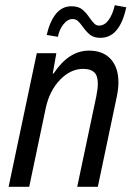

<svg xmlns="http://www.w3.org/2000/svg" viewBox="-20 -716 508 736"><path d="M121 -512H196L182 -433L186 -435Q244 -522 321 -522Q375 -522 404.5 -489.5Q434 -457 434 -400Q434 -376 428 -347L355 0H276L349 -346Q355 -375 355 -395Q355 -426 341 -439Q327 -452 299 -452Q250 -452 209.5 -409.5Q169 -367 155 -300L92 0H13ZM297 -614Q286 -629 278 -636Q270 -643 258 -643Q239 -643 223 -622.5Q207 -602 202 -575L159 -582Q171 -634 194.5 -663Q218 -692 254 -692Q280 -692 295 -680Q310 -668 324 -647Q334 -633 341.5 -625.5Q349 -618 360 -618Q381 -618 396.5 -639.5Q412 -661 420 -696L464 -688Q439 -571 365 -571Q340 -571 325.5 -582.5Q311 -594 297 -614Z"/></svg>

Font: Decalotype
Style: Italic
Weight: 400
Italic angle: -12°
Designer: Alfredo Marco Pradil
Foundry: Alfredo Marco Pradil
Version: Version 1.0